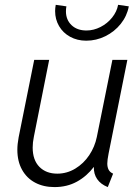

<svg xmlns="http://www.w3.org/2000/svg" viewBox="-20 -761 573 789"><path d="M51.3 -145.5Q51.3 -168.5 56.6 -196.8L120.6 -515.1H182.1L119.1 -198.7Q114.3 -175.8 114.3 -154.8Q114.3 -103.5 141.8 -75.4Q169.4 -47.4 215.3 -47.4Q254.9 -47.4 289.3 -68.1Q323.7 -88.9 346.7 -123.3Q369.6 -157.7 377.9 -198.2L441.9 -515.1H503.4L426.3 -130.4Q420.9 -103.5 420.9 -88.9Q420.9 -74.2 426.3 -63.7Q431.6 -53.2 444.8 -47.4L422.9 7.8Q393.6 -3.9 379.2 -25.1Q364.7 -46.4 365.7 -75.2Q336.4 -36.6 295.9 -14.4Q255.4 7.8 204.1 7.8Q158.7 7.8 124.3 -10.5Q89.8 -28.8 70.6 -63.5Q51.3 -98.1 51.3 -145.5ZM206.5 -715.3Q206.5 -726.6 209 -741.2L252.9 -734.9Q251 -725.6 251 -714.4Q251 -679.7 273.9 -657.7Q296.9 -635.7 335.4 -635.7Q364.7 -635.7 393.1 -650.1Q421.4 -664.6 440.9 -689Q460.4 -713.4 465.3 -741.2L509.3 -734.9Q502 -695.3 476.3 -663.1Q450.7 -630.9 413.1 -612.3Q375.5 -593.8 334.5 -593.8Q297.4 -593.8 268.1 -609.9Q238.8 -626 222.7 -653.8Q206.5 -681.6 206.5 -715.3Z"/></svg>

Font: Reddit Sans Fudge Light Italic
Style: Regular
Weight: 300
Italic angle: -11.25°
Designer: Stephen Hutchings
Version: Version 1.013